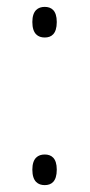

<svg xmlns="http://www.w3.org/2000/svg" viewBox="-20 -533 261 558"><path d="M110 -424C129 -424 145 -434 145 -469C145 -503 129 -513 110 -513C91 -513 74 -503 74 -469C74 -434 91 -424 110 -424ZM110 5C129 5 145 -5 145 -40C145 -74 129 -84 110 -84C91 -84 74 -74 74 -40C74 -5 91 5 110 5Z"/></svg>

Font: Noto Serif Devanagari SemiCondensed ExtraLight
Style: Regular
Weight: 200
Width: 4
Designer: Universal Thirst, Indian Type Foundry and the Monotype Design Team
Foundry: Monotype Imaging Inc.
Version: Version 2.004